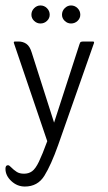

<svg xmlns="http://www.w3.org/2000/svg" viewBox="-33 -512 394 703"><path d="M82 -458Q82 -472 92 -482Q102 -492 115 -492Q129 -492 139 -482Q149 -472 149 -458Q149 -445 139 -435.5Q129 -426 115 -426Q102 -426 92 -435.5Q82 -445 82 -458ZM194 -458Q194 -472 204 -482Q214 -492 227 -492Q241 -492 251 -482Q261 -472 261 -458Q261 -445 251 -435.5Q241 -426 227 -426Q214 -426 204 -435.5Q194 -445 194 -458ZM140 5 18 -354Q16 -360 22 -360H35Q51 -360 63.5 -351.5Q76 -343 83 -320L165 -63L258 -350Q260 -357 263 -358.5Q266 -360 273 -360H307Q313 -360 311 -354L180 19Q154 92 129.5 131.5Q105 171 58 171Q30 171 8.5 151Q-13 131 -13 106Q-13 93 -4 93Q-1 93 1 94.5Q3 96 5 98Q18 111 28.5 117.5Q39 124 55 124Q72 124 84.5 115Q97 106 109.5 80Q122 54 140 5Z"/></svg>

Font: Zain Light
Style: Regular
Weight: 300
Designer: Zain,Boutros
Foundry: Mobile Telecommunications Company (Zain), 2024
Version: Version 1.51; ttfautohint (v1.8.4)